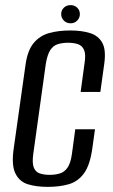

<svg xmlns="http://www.w3.org/2000/svg" viewBox="-20 -718 440 750"><path d="M167 12Q121 12 88 1.5Q55 -9 39.5 -42Q24 -75 34 -141L80 -467Q88 -522 112 -550.5Q136 -579 172.5 -589Q209 -599 254 -599Q300 -599 332.5 -588.5Q365 -578 380 -550Q395 -522 387 -467L372 -359H295L310 -469Q316 -505 308.5 -522.5Q301 -540 284.5 -545.5Q268 -551 246 -551Q224 -551 206 -545.5Q188 -540 176.5 -522.5Q165 -505 159 -469L110 -117Q105 -81 112 -63.5Q119 -46 135.5 -40.5Q152 -35 174 -35Q196 -35 214 -40.5Q232 -46 244 -63.5Q256 -81 261 -117L274 -213H351L341 -141Q332 -74 308.5 -41.5Q285 -9 249 1.5Q213 12 167 12ZM256 -627Q240 -627 229.5 -637.5Q219 -648 219 -663Q219 -678 229.5 -688Q240 -698 256 -698Q271 -698 281.5 -688Q292 -678 292 -663Q292 -648 281.5 -637.5Q271 -627 256 -627Z"/></svg>

Font: Alumni Sans Thin Medium
Style: Italic
Weight: 500
Italic angle: -8°
Version: Version 1.016